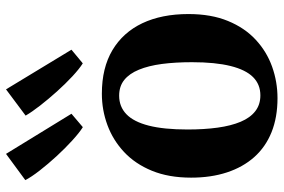

<svg xmlns="http://www.w3.org/2000/svg" viewBox="-169 -739 920 622"><g transform="rotate(-90 291.0 -428.0)"><path d="M26.5 -269Q26.5 -341.5 48.8 -395.8Q71 -450 109.5 -486Q148 -522 196.8 -540Q245.5 -558 298.5 -558Q382 -558 439.5 -523.8Q497 -489.5 526.8 -426.8Q556.5 -364 556.5 -277.5Q556.5 -204 534.2 -149.8Q512 -95.5 473.5 -59.8Q435 -24 386 -6.5Q337 11 284 11Q222 11 174 -8.2Q126 -27.5 93.2 -64.2Q60.5 -101 43.5 -152.8Q26.5 -204.5 26.5 -269ZM293 -44.5Q328.5 -44.5 352.2 -68.2Q376 -92 388.2 -141.2Q400.5 -190.5 400.5 -266Q400.5 -320 394.8 -363.5Q389 -407 376.2 -438Q363.5 -469 343 -485.5Q322.5 -502 292 -502Q256.5 -502 232 -478.5Q207.5 -455 195 -406Q182.5 -357 182.5 -280.5Q182.5 -226.5 188.5 -183Q194.5 -139.5 207.5 -108.5Q220.5 -77.5 241.8 -61Q263 -44.5 293 -44.5ZM189.5 -620Q172 -631 147 -653.8Q122 -676.5 96.2 -704.5Q70.5 -732.5 49.5 -759.5Q28.5 -786.5 18.5 -806L103.5 -868.5L233.5 -656.5L190.5 -620ZM396.5 -620Q379 -631 355 -653.2Q331 -675.5 306 -703.2Q281 -731 260 -758Q239 -785 227.5 -805L312.5 -868.5L441 -656.5L397 -620Z"/></g></svg>

Font: Merriweather 48pt
Style: Bold
Weight: 700
Version: Version 2.100